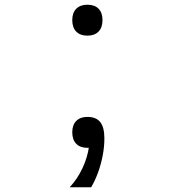

<svg xmlns="http://www.w3.org/2000/svg" viewBox="-20 -619 740 813"><path d="M350 -468Q320 -468 303 -485Q286 -502 286 -534Q286 -565 303 -582Q320 -599 350 -599Q381 -599 397.5 -582Q414 -565 414 -534Q414 -502 397 -485Q380 -468 350 -468ZM275 174Q307 140 329 93.5Q351 47 357 0L350 -124Q387 -124 404.5 -102Q422 -80 422 -33Q422 2 415 39Q408 76 395.5 110.5Q383 145 366 174ZM350 7Q320 7 303 -10Q286 -27 286 -59Q286 -90 303 -107Q320 -124 350 -124Q381 -124 397.5 -107Q414 -90 414 -59Q414 -27 397.5 -10Q381 7 350 7Z"/></svg>

Font: Martian Mono SemiExpanded ExtraLight
Style: Regular
Weight: 250
Monospace: yes
Version: Version 0.930